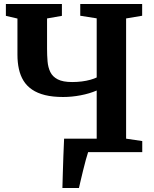

<svg xmlns="http://www.w3.org/2000/svg" viewBox="-20 -763 773 963"><path d="M293 180Q294 149.5 295 108.2Q296 67 297.8 21.2Q299.5 -24.5 301.5 -67.5H465V-309Q429 -293.5 384.5 -285Q340 -276.5 296.5 -276.5Q244.5 -276.5 206 -286Q167.5 -295.5 140.8 -313.8Q114 -332 98 -358Q82 -384 74.8 -416.8Q67.5 -449.5 67.5 -488.5V-670L9.5 -683.5V-743H290.5V-683.5L216 -670.5V-519Q216 -485.5 218.5 -455.5Q221 -425.5 232.2 -402Q243.5 -378.5 269.5 -365Q295.5 -351.5 342 -351.5Q367 -351.5 390.5 -354.5Q414 -357.5 433.5 -363Q453 -368.5 465 -374.5V-671L382.5 -684V-743H693V-684L612.5 -670.5V-67.5L693.5 -55.5V0H422Q417.5 13 410.5 38.5Q403.5 64 396.5 93Q389.5 122 383.8 146Q378 170 376 180Z"/></svg>

Font: Merriweather 28pt
Style: Bold
Weight: 700
Version: Version 2.100